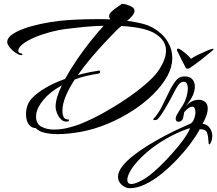

<svg xmlns="http://www.w3.org/2000/svg" viewBox="-20 -685 1146 1012"><path d="M284 22Q247 22 216 15Q185 8 168 -10Q164 -9 153.5 -12.5Q143 -16 135 -25Q117 -46 117 -84Q117 -107 125 -129.5Q133 -152 152 -171Q178 -197 221 -222.5Q264 -248 323 -269Q351 -320 386.5 -372Q422 -424 459 -470Q496 -516 526 -549Q472 -548 421.5 -543Q371 -538 333 -533Q290 -528 245 -516Q200 -504 161.5 -487.5Q123 -471 99.5 -452.5Q76 -434 76 -416Q76 -411 82 -407Q88 -403 95 -403Q98 -400 98 -398Q98 -393 87 -395Q76 -397 59.5 -408.5Q43 -420 30.5 -436Q18 -452 18 -464Q18 -484 41.5 -501.5Q65 -519 104.5 -533.5Q144 -548 193 -558.5Q242 -569 293 -575Q329 -579 379.5 -581.5Q430 -584 485 -584Q504 -584 522 -584Q540 -584 559 -583L561 -585Q555 -591 555 -599Q555 -612 568.5 -624.5Q582 -637 598 -647.5Q614 -658 623 -665Q632 -665 648 -660.5Q664 -656 676.5 -648Q689 -640 689 -628Q689 -623 687 -617Q684 -609 674 -598Q664 -587 650 -575Q692 -570 727.5 -561Q763 -552 787 -538Q837 -509 862.5 -467.5Q888 -426 888 -379Q888 -332 863 -286Q836 -236 788 -188.5Q740 -141 678 -101Q616 -61 546 -32Q476 -3 405 10Q377 15 345.5 18.5Q314 22 284 22ZM265 -2Q300 -2 337 -11Q374 -20 402 -31Q462 -55 525 -90Q588 -125 645.5 -164Q703 -203 746.5 -240.5Q790 -278 811 -307Q832 -336 843.5 -365Q855 -394 855 -419Q855 -470 801.5 -505.5Q748 -541 620 -548Q604 -535 593 -524Q568 -499 533 -461.5Q498 -424 460.5 -380Q423 -336 390 -289Q413 -296 438.5 -301.5Q464 -307 491 -311Q497 -313 500 -313Q508 -313 508 -307Q508 -300 500 -297Q465 -292 433.5 -284.5Q402 -277 374 -266Q345 -222 327 -179.5Q309 -137 309 -101Q309 -82 315 -68.5Q321 -55 343 -55V-47Q337 -44 330 -44Q313 -44 300 -57.5Q287 -71 280 -89.5Q273 -108 273 -122Q273 -145 281.5 -174Q290 -203 306 -235Q244 -201 209.5 -159.5Q175 -118 171 -83Q171 -80 170.5 -77Q170 -74 170 -71Q170 -32 198.5 -17Q227 -2 265 -2ZM918 -429Q924 -429 937 -420Q950 -411 964 -398.5Q978 -386 987 -375Q1002 -386 1027 -398Q1052 -410 1074 -419Q1096 -428 1102 -428H1103Q1106 -428 1106 -426Q1106 -425 1102.5 -421Q1099 -417 1096 -415Q1084 -406 1071 -395Q1058 -384 1037 -367.5Q1016 -351 978 -325Q974 -323 969 -323Q962 -323 959 -328Q959 -329 951.5 -342.5Q944 -356 935.5 -373.5Q927 -391 920.5 -404Q914 -417 915 -415Q913 -417 913 -421Q913 -429 918 -429ZM664 307Q642 307 622 289.5Q602 272 602 247Q602 221 624 192.5Q646 164 681.5 136Q717 108 760 81.5Q803 55 845.5 32.5Q888 10 924 -6.5Q960 -23 981 -32Q995 -38 1002.5 -57Q1010 -76 1010 -93Q1010 -106 1006 -114.5Q1002 -123 993 -123Q986 -123 975.5 -116.5Q965 -110 951 -94L946 -67Q944 -55 936.5 -49Q929 -43 922 -43Q906 -43 906 -60Q906 -68 912 -80Q916 -88 927 -104.5Q938 -121 942 -128Q956 -150 963 -174.5Q970 -199 970 -218Q970 -236 963.5 -246.5Q957 -257 941 -253Q930 -251 919 -235.5Q908 -220 898.5 -201Q889 -182 882 -169Q866 -139 846.5 -106.5Q827 -74 811 -57Q806 -52 795 -52Q791 -52 788.5 -53.5Q786 -55 789 -58Q815 -87 834 -125Q853 -163 870 -198.5Q887 -234 905 -257.5Q923 -281 947 -282Q978 -284 992.5 -268.5Q1007 -253 1007 -229Q1007 -184 964 -132Q963 -131 961 -127Q990 -159 1028 -159Q1048 -159 1061.5 -147.5Q1075 -136 1075 -112Q1075 -97 1068.5 -77.5Q1062 -58 1048 -33Q1073 -29 1086 -10Q1099 9 1099 32Q1099 48 1093 63Q1087 76 1084 76Q1079 76 1079 63Q1078 34 1071.5 15Q1065 -4 1033 -4Q1015 30 984.5 71Q954 112 915 153.5Q876 195 833 230Q790 265 746.5 286Q703 307 664 307ZM673 285Q682 285 696 280Q710 275 729 265Q758 249 791.5 220Q825 191 858.5 155.5Q892 120 919.5 86.5Q947 53 963.5 26.5Q980 0 981 -10Q936 4 883.5 31Q831 58 780 96.5Q729 135 688 185Q672 205 661.5 226.5Q651 248 651 263Q651 285 673 285Z"/></svg>

Font: The Nautigal
Style: Bold
Weight: 700
Designer: Robert E. Leuschke
Foundry: Robert E. Leuschke
Version: Version 1.100; ttfautohint (v1.8.3)